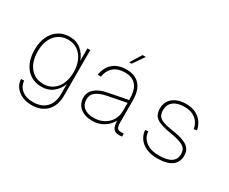

<svg xmlns="http://www.w3.org/2000/svg" viewBox="-129 -1144 2057 1724"><g transform="rotate(30 900.0 -282.0)"><path d="M292 162Q237 162 193 141.5Q149 121 123.5 86Q98 51 96 6L128 4Q131 61 175 96.5Q219 132 292 132Q378 132 426.5 82.5Q475 33 475 -57V-159Q451 -99 404 -62Q357 -25 289 -25Q189 -25 129.5 -95Q70 -165 70 -285Q70 -363 97 -420.5Q124 -478 173 -510Q222 -542 289 -542Q358 -542 406 -502Q454 -462 475 -402V-530H505V-55Q505 46 448 104Q391 162 292 162ZM289 -55Q373 -55 424 -117Q475 -179 475 -285Q475 -350 452 -401.5Q429 -453 387 -482.5Q345 -512 289 -512Q204 -512 153 -450.5Q102 -389 102 -285Q102 -179 153 -117Q204 -55 289 -55Z M834 12Q758 12 711 -27Q664 -66 664 -130Q664 -190 709.5 -226.5Q755 -263 825 -276L1032 -316Q1032 -420 993 -466Q954 -512 876 -512Q804 -512 760.5 -475Q717 -438 706 -370L673 -373Q687 -454 739 -498Q791 -542 876 -542Q965 -542 1013.5 -489Q1062 -436 1062 -326V-102Q1062 -58 1074 -44Q1086 -30 1110 -30H1140V0Q1136 1 1125 1.5Q1114 2 1106 2Q1072 2 1052.5 -18.5Q1033 -39 1030 -103Q1008 -56 956.5 -22Q905 12 834 12ZM834 -18Q893 -18 937.5 -42.5Q982 -67 1007 -109Q1032 -151 1032 -204V-287L834 -248Q771 -235 733.5 -207.5Q696 -180 696 -132Q696 -77 732 -47.5Q768 -18 834 -18ZM862 -610 934 -726H968L888 -610Z M1511 12Q1443 12 1394.5 -10Q1346 -32 1319.5 -70Q1293 -108 1290 -155L1321 -159Q1324 -96 1374 -57Q1424 -18 1511 -18Q1678 -18 1678 -128Q1678 -157 1666 -178.5Q1654 -200 1614.5 -216.5Q1575 -233 1494 -246Q1417 -259 1377 -277.5Q1337 -296 1322.5 -323.5Q1308 -351 1308 -390Q1308 -459 1358.5 -500.5Q1409 -542 1494 -542Q1554 -542 1596 -520.5Q1638 -499 1662.5 -463.5Q1687 -428 1695 -385L1664 -379Q1659 -414 1639 -444.5Q1619 -475 1583 -493.5Q1547 -512 1494 -512Q1422 -512 1381 -480.5Q1340 -449 1340 -390Q1340 -355 1353.5 -333Q1367 -311 1403.5 -297Q1440 -283 1508 -273Q1586 -262 1630 -243Q1674 -224 1692 -196.5Q1710 -169 1710 -130Q1710 -61 1659 -24.5Q1608 12 1511 12Z"/></g></svg>

Font: Geist Mono Thin
Style: Regular
Weight: 100
Monospace: yes
Designer: Basement.studio, Andrés Briganti, Mateo Zaragoza
Foundry: Basement.studio, Vercel, Andrés Briganti, Guido Ferreyra, Mateo Zaragoza
Version: Version 1.500; ttfautohint (v1.8.4.7-5d5b)